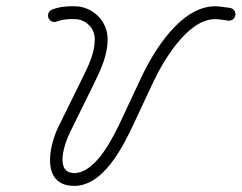

<svg xmlns="http://www.w3.org/2000/svg" viewBox="-20 -587 790 628"><path d="M138.5 -528.3C142.8 -517.5 155.1 -512.3 165.8 -516.6C183 -523.5 204.6 -525.3 223 -524.5C223 -524.5 223.2 -524.5 223.4 -524.5C223.6 -524.5 223.9 -524.5 223.9 -524.5C259.9 -524.5 290.1 -495.4 290.1 -459.1C290.1 -414.7 270.4 -374 251.2 -335C224.4 -280.6 197.6 -226.2 170.8 -171.7C139.3 -107.7 113.7 21 223 21C319 21 383 -108.5 417.3 -181.8C438.1 -226.2 458.9 -270.7 479.7 -315.1C511.9 -384 592.3 -524.5 683.8 -524.5C698.4 -524.5 712.7 -520.8 727.2 -519.5C738.7 -518.4 749 -526.8 750.1 -538.4C751.2 -549.9 742.7 -560.2 731.2 -561.3C715.3 -562.8 699.9 -566.5 683.8 -566.5C571.4 -566.5 482.4 -420 441.7 -332.9C420.9 -288.5 400.1 -244 379.3 -199.6C354.1 -145.8 295.7 -21 223 -21C157 -21 192.1 -119.9 208.5 -153.2C235.3 -207.6 262.1 -262 288.9 -316.5C311 -361.5 332.1 -407.8 332.1 -459.1C332.1 -518.5 282.9 -566.5 223.9 -566.5C223.9 -566.5 224.1 -566.5 224.3 -566.5C224.5 -566.5 224.7 -566.5 224.7 -566.5C200.4 -567.5 173 -564.7 150.2 -555.6C139.4 -551.3 134.2 -539 138.5 -528.3Z"/></svg>

Font: FRB American Cursive Guidelines Arrows Medium
Style: Italic
Weight: 500
Italic angle: -25°
Version: Version 2.0;Modular Font Editor K font №1